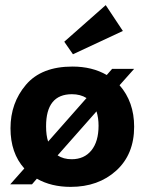

<svg xmlns="http://www.w3.org/2000/svg" viewBox="-20 -720 564 750"><path d="M460 -599 265 -508 231 -557 393 -700ZM504 -225Q504 -117 434 -53.5Q364 10 256 10Q180 10 124 -22L105 0H20L75 -62Q21 -122 21 -219Q21 -318 81.5 -389Q142 -460 263 -460Q340 -460 397 -427L418 -451H504L447 -387Q504 -322 504 -225ZM160 -227Q160 -191 168 -167L318 -337Q294 -352 261 -352Q160 -352 160 -227ZM365 -229Q365 -259 357 -285L205 -113Q228 -98 260 -98Q309 -98 337 -132.5Q365 -167 365 -229Z"/></svg>

Font: Zilla Slab Bold
Style: Bold
Weight: 700
Designer: Typotheque.com
Foundry: Typotheque type foundry
Version: Version 1.1; 2017; ttfautohint (v1.6)